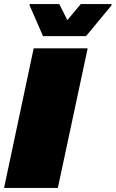

<svg xmlns="http://www.w3.org/2000/svg" viewBox="-21 -926 570 946"><path d="M-1 0 145 -688H411L264 0ZM191 -748 125 -899V-906H271L311 -827L377 -906H529L528 -899L403 -748Z"/></svg>

Font: Saira Expanded Black
Style: Italic
Weight: 900
Width: 7
Italic angle: -12°
Designer: Hector Gatti with collaboration of the Omnibus-Type team
Foundry: Omnibus-Type
Version: Version 1.101